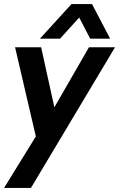

<svg xmlns="http://www.w3.org/2000/svg" viewBox="-41 -673 585 943"><path d="M135 -3 33 -441H161L226 -146L396 -441H524L111 250H-21ZM310 -653H411L500 -483H402L348 -587L254 -483H155Z"/></svg>

Font: Teachers SemiBold
Style: Italic
Weight: 600
Designer: Alfredo Marco Pradil & Chank Diesel
Version: Version 0.009